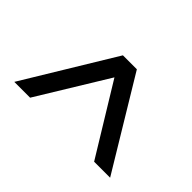

<svg xmlns="http://www.w3.org/2000/svg" viewBox="-70 -908 721 721"><g transform="rotate(45 290.5 -547.5)"><path d="M36 -368 254 -727H328L545 -368H460L290 -646L120 -368Z"/></g></svg>

Font: Easer Grotesk Light
Style: Regular
Weight: 300
Designer: Boardeaser, Bonnie Shaver-Troup, Thomas Jockin
Foundry: Lexend
Version: Version 1.008;Glyphs 3.1.2 (3151)